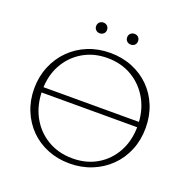

<svg xmlns="http://www.w3.org/2000/svg" viewBox="-142 -950 1076 1094"><g transform="rotate(20 396.0 -403.5)"><path d="M393 7Q321 7 259.5 -18Q198 -43 153.5 -88Q109 -133 84 -194Q59 -255 59 -327Q59 -399 85 -461.5Q111 -524 157 -569.5Q203 -615 264.5 -640Q326 -665 399 -665Q471 -665 532.5 -640Q594 -615 639 -570Q684 -525 708.5 -464Q733 -403 733 -331Q733 -258 707.5 -196Q682 -134 635.5 -88.5Q589 -43 527 -18Q465 7 393 7ZM399 -26Q483 -26 547.5 -64Q612 -102 649 -169.5Q686 -237 686 -324Q686 -414 648.5 -483Q611 -552 545 -592Q479 -632 393 -632Q310 -632 245 -593.5Q180 -555 143 -488Q106 -421 106 -334Q106 -244 143.5 -174.5Q181 -105 247.5 -65.5Q314 -26 399 -26ZM74 -319V-351H719V-319ZM302 -749Q288 -749 278.5 -758Q269 -767 269 -781Q269 -796 278.5 -805Q288 -814 302 -814Q316 -814 325.5 -805Q335 -796 335 -781Q335 -767 325.5 -758Q316 -749 302 -749ZM490 -749Q476 -749 466.5 -758Q457 -767 457 -781Q457 -796 466.5 -805Q476 -814 490 -814Q505 -814 514 -805Q523 -796 523 -781Q523 -767 514 -758Q505 -749 490 -749Z"/></g></svg>

Font: Ysabeau Office ExtraLight
Style: Regular
Weight: 250
Designer: Christian Thalmann (Catharsis Fonts)
Version: Version 2.001;gftools[0.9.30]; featfreeze: tnum,lnum,ss02